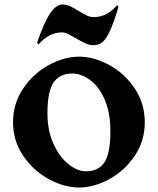

<svg xmlns="http://www.w3.org/2000/svg" viewBox="-20 -822 702 854"><path d="M38 -278Q38 -362 83.5 -429Q129 -496 197.5 -533Q266 -570 332 -570Q397 -570 465.5 -533Q534 -496 579 -429Q624 -362 624 -278Q624 -195 579 -128.5Q534 -62 465.5 -25Q397 12 332 12Q266 12 197.5 -25Q129 -62 83.5 -128.5Q38 -195 38 -278ZM362 -60Q418 -60 444.5 -100Q471 -140 471 -238Q471 -322 445 -380.5Q419 -439 379.5 -467Q340 -495 302 -495Q246 -495 218.5 -455.5Q191 -416 191 -318Q191 -241 218 -182Q245 -123 285 -91.5Q325 -60 362 -60ZM315 -653Q291 -667 279 -672.5Q267 -678 256 -678Q198 -678 151 -624L145 -632Q176 -723 203 -762.5Q230 -802 257 -802Q275 -802 292.5 -794Q310 -786 332 -772Q355 -758 368.5 -752Q382 -746 396 -746Q429 -746 454 -760Q479 -774 501 -799L507 -792Q486 -721 469 -684.5Q452 -648 435.5 -634.5Q419 -621 396 -621Q378 -621 360.5 -629Q343 -637 315 -653Z"/></svg>

Font: Tiejili SC
Style: Regular
Weight: 400
Designer: Buernia
Foundry: Ershou Xiaoxi Press
Version: Version 1.100